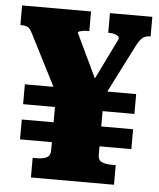

<svg xmlns="http://www.w3.org/2000/svg" viewBox="-52 -755 663 799"><g transform="rotate(5 280.0 -355.0)"><path d="M48 -384H513V-301H48ZM48 -237H513V-154H48ZM181 -377H380V-119Q380 -96 396 -89Q412 -82 436 -82H454V0H107V-82H125Q149 -82 165 -89.5Q181 -97 181 -119ZM365 -330 194 -332 59 -597Q49 -617 39.5 -622.5Q30 -628 12 -628H8V-710H296V-628H287Q277 -628 268.5 -626.5Q260 -625 254.5 -623Q249 -621 249 -617L359 -386L309 -378L421 -607Q421 -614 415 -618.5Q409 -623 399.5 -625.5Q390 -628 379 -628H375V-710H552V-628H548Q531 -628 519 -618.5Q507 -609 494 -584Z"/></g></svg>

Font: Roboto Serif ExtraBold
Style: Regular
Weight: 800
Designer: Greg Gazdowicz
Foundry: Commercial Type
Version: Version 1.008